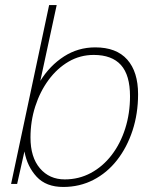

<svg xmlns="http://www.w3.org/2000/svg" viewBox="-20 -730 640 762"><path d="M231 12Q163 12 125.5 -28.5Q88 -69 77 -129L48 0H24L175 -710H205L140 -409Q178 -470 234 -506Q290 -542 358 -542Q442 -542 485 -493.5Q528 -445 528 -356Q528 -279 506 -212Q484 -145 444.5 -94.5Q405 -44 350.5 -16Q296 12 231 12ZM237 -18Q293 -18 340.5 -43.5Q388 -69 423 -114.5Q458 -160 477 -220Q496 -280 496 -348Q496 -432 460 -472Q424 -512 352 -512Q298 -512 252.5 -485.5Q207 -459 173 -413Q139 -367 120 -308Q101 -249 101 -184Q101 -106 138.5 -62Q176 -18 237 -18Z"/></svg>

Font: Geist Mono Thin
Style: Italic
Weight: 100
Italic angle: -12°
Monospace: yes
Designer: Basement.studio, Andrés Briganti, Mateo Zaragoza
Foundry: Basement.studio, Vercel, Andrés Briganti, Guido Ferreyra, Mateo Zaragoza
Version: Version 1.500; ttfautohint (v1.8.4.7-5d5b)